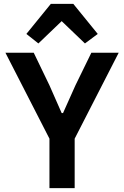

<svg xmlns="http://www.w3.org/2000/svg" viewBox="-20 -970 640 990"><path d="M365 0V-255L592 -698H451L369 -530L305 -387H298L235 -530L154 -698H8L235 -255V0ZM242 -950 116 -795 178 -746 298 -861 418 -746 484 -795 358 -950Z"/></svg>

Font: IBM Mono SemiBold
Style: Regular
Weight: 600
Monospace: yes
Designer: Mike Abbink, Paul van der Laan, Pieter van Rosmalen
Foundry: Bold Monday
Version: Version 2.3